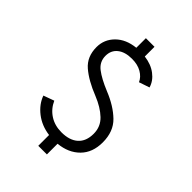

<svg xmlns="http://www.w3.org/2000/svg" viewBox="-252 -905 1119 1119"><g transform="rotate(45 308.0 -345.5)"><path d="M275 9Q207 0 157.5 -38.5Q108 -77 89 -130L155 -154Q176 -107 217.5 -80Q259 -53 315 -53Q381 -53 417.5 -85.5Q454 -118 454 -180Q454 -238 413 -277Q372 -316 305 -343Q214 -379 161 -424.5Q108 -470 108 -549Q108 -612 153 -657Q198 -702 275 -710V-789H346V-709Q403 -702 442 -672.5Q481 -643 493 -601L428 -579Q415 -609 382.5 -628Q350 -647 303 -647Q246 -647 213.5 -621Q181 -595 181 -550Q181 -501 220.5 -470.5Q260 -440 333 -410Q420 -375 473.5 -323Q527 -271 527 -182Q527 -98 477.5 -48Q428 2 346 10V98H275Z"/></g></svg>

Font: Overpass Mono Light
Style: Regular
Weight: 300
Monospace: yes
Designer: Delve Withrington, Dave Bailey
Foundry: Delve Fonts
Version: Version 1.000;DELV;Overpass